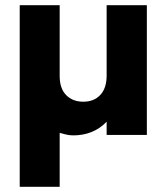

<svg xmlns="http://www.w3.org/2000/svg" viewBox="-20 -520 640 740"><path d="M546 0H391V-500H546ZM210 200H56V-500H210V-227Q210 -179 235 -153.5Q260 -128 301 -128Q342 -128 366.5 -154Q391 -180 391 -229V-230L431 -124Q421 -88 399.5 -61Q378 -34 347.5 -18Q317 -2 280 1Q268 2 256 1.5Q244 1 232.5 -2Q221 -5 210 -8Z"/></svg>

Font: Albert Sans ExtraBold
Style: Regular
Weight: 800
Designer: Andreas Rasmussen
Foundry: a.Foundry
Version: Version 1.025